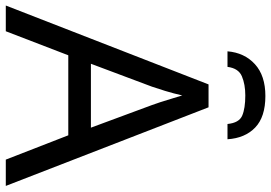

<svg xmlns="http://www.w3.org/2000/svg" viewBox="-160 -798 958 679"><g transform="rotate(90 319.5 -459.0)"><path d="M545 0 459 -221H176L91 0H0L279 -717H360L638 0ZM432 -301 352 -517Q349 -525 342 -546Q335 -567 328.5 -589.5Q322 -612 318 -624Q311 -593 302 -563.5Q293 -534 287 -517L206 -301ZM320 -918Q394 -918 431.5 -882Q469 -846 473 -784H419Q415 -825 389.5 -836Q364 -847 318 -847Q279 -847 250.5 -835Q222 -823 217 -784H162Q167 -844 207.5 -881Q248 -918 320 -918Z"/></g></svg>

Font: Noto IKEA Arabic
Style: Regular
Weight: 400
Designer: Monotype Design Team
Foundry: Monotype Imaging Inc.
Version: Version 1.200